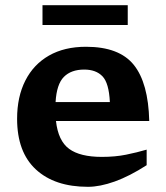

<svg xmlns="http://www.w3.org/2000/svg" viewBox="-20 -709 642 741"><path d="M312 -528.5Q440 -528.5 496.2 -458.8Q552.5 -389 556 -242H196Q204.5 -165.5 246.8 -134.5Q289 -103.5 373 -103.5Q424.5 -103.5 466.5 -112Q508.5 -120.5 546 -131.5V-71.5Q480 -29 422.8 -8.5Q365.5 12 319.5 12Q191 12 118.5 -55Q46 -122 46 -250.5Q46 -335.5 77.8 -398Q109.5 -460.5 169 -494.5Q228.5 -528.5 312 -528.5ZM305 -440.5Q254.5 -440.5 226.5 -412.2Q198.5 -384 194.5 -315H404Q400.5 -388.5 375.5 -414.5Q350.5 -440.5 305 -440.5ZM144 -612.5V-689H473V-612.5Z"/></svg>

Font: Newsreader 6pt SemiBold
Style: Regular
Weight: 600
Designer: Hugues Gentile
Foundry: Production Type
Version: Version 1.003; ttfautohint (v1.8.3)